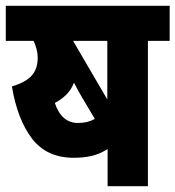

<svg xmlns="http://www.w3.org/2000/svg" viewBox="-20 -642 605 662"><path d="M490 -501V0H351V-128Q324 -111 296.5 -104.5Q269 -98 234 -98Q141 -98 90.5 -164Q40 -230 21 -344Q68 -358 89 -381Q110 -404 110 -443Q110 -458 106 -473Q102 -488 96 -501H0V-622H565V-501ZM350 -501H232L350 -299ZM263 -306Q251 -326 235 -357Q226 -333 209 -316Q192 -299 169 -287Q192 -218 249 -218Q282 -218 307 -232Z"/></svg>

Font: Noto Sans Condensed ExtraBold
Style: Regular
Weight: 800
Width: 3
Designer: Monotype Design Team
Foundry: Monotype Imaging Inc.
Version: Version 2.013; ttfautohint (v1.8.4.7-5d5b)